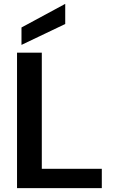

<svg xmlns="http://www.w3.org/2000/svg" viewBox="-20 -972 591 992"><path d="M68 0V-700H196V-100H506V0ZM91 -740V-830L317 -952V-848Z"/></svg>

Font: Firefly Display
Style: Bold
Weight: 700
Designer: Colophon Foundry, Jonny Pinhorn
Foundry: Colophon Foundry
Version: Version 1.200; ttfautohint (v1.8.3)